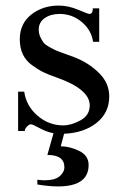

<svg xmlns="http://www.w3.org/2000/svg" viewBox="-20 -470 446 689"><path d="M207 -20Q235 -20 268.5 -38Q302 -56 302 -92Q302 -150 183 -192Q154 -202 135.5 -211Q117 -220 95 -236Q73 -252 62 -275Q51 -298 51 -329Q51 -385 92 -417.5Q133 -450 191 -450Q225 -450 260.5 -435Q296 -420 301 -420Q313 -420 313 -440H336V-320H314Q308 -362 273.5 -391Q239 -420 194 -420Q162 -420 140.5 -405Q119 -390 119 -364Q119 -349 125 -336.5Q131 -324 137 -316.5Q143 -309 159.5 -300Q176 -291 184.5 -287.5Q193 -284 215.5 -276Q238 -268 246 -265Q298 -245 335 -208.5Q372 -172 372 -124Q372 -65 326.5 -29Q281 7 210 10L198 55Q230 55 264 71.5Q298 88 298 122Q298 199 188 199Q155 199 114 192V175Q132 177 139 177Q177 177 194 162.5Q211 148 211 130Q211 86 150 86L172 8Q148 4 122.5 -10Q97 -24 91 -24Q85 -24 77 -16Q69 -8 69 0H45V-141H67Q74 -90 114.5 -55Q155 -20 207 -20Z"/></svg>

Font: Judson
Style: Regular
Weight: 400
Version: Version 20110429